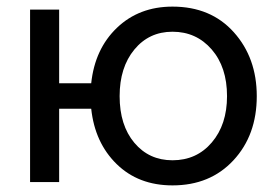

<svg xmlns="http://www.w3.org/2000/svg" viewBox="-20 -551 833 581"><path d="M502 10Q399 10 333 -54.5Q267 -119 256 -222H159V0H71V-522H159V-299H256Q267 -403 334 -467Q401 -531 502 -531Q618 -531 687.5 -453.5Q757 -376 757 -260Q757 -142 686.5 -66Q616 10 502 10ZM502 -66Q575 -66 621 -120Q667 -174 667 -260Q667 -348 620.5 -401.5Q574 -455 502 -455Q431 -455 386.5 -401Q342 -347 342 -260Q342 -172 386.5 -119Q431 -66 502 -66Z"/></svg>

Font: Raleway-v4020 Medium
Style: Regular
Weight: 500
Designer: Matt McInerney, Pablo Impallari, Rodrigo Fuenzalida
Foundry: Matt McInerney, Pablo Impallari, Rodrigo Fuenzalida
Version: Version 4.020;PS 004.020;hotconv 1.0.88;makeotf.lib2.5.64775